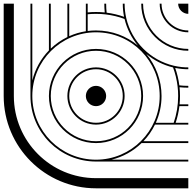

<svg xmlns="http://www.w3.org/2000/svg" viewBox="-20 -1020 1040 1040"><path d="M1000 -945V-1000H945C945 -970 970 -945 1000 -945ZM1000 -145V-155H584C646.3 -170.1 702.3 -201.8 746.9 -245H1000V-255H756.8C782.1 -281.4 803.3 -311.8 819.4 -345H1000V-355H931.4C941.1 -383.8 948 -413.9 951.7 -445H1000V-455H952.8C954.3 -469.8 955 -484.8 955 -500C955 -516.9 954.2 -532 952.6 -547.4C968.2 -545.8 984 -545 1000 -545V-555C983.6 -555 967.3 -555.9 951.4 -557.6C947.2 -590.3 939.6 -622 928.9 -652.1C956 -646.6 978.3 -645 1000 -645V-655C976.7 -655 952.6 -656.9 922.2 -663.8C794.3 -693.7 693.3 -794.2 663.8 -922.2C658 -947.2 655 -973.2 655 -1000H645C645 -975.7 647.5 -951.9 652.1 -928.9C622 -939.6 590.3 -947.2 557.6 -951.4C555.9 -967.3 555 -983.6 555 -1000H545C545 -984 545.8 -968.1 547.4 -952.6C531.9 -954.2 516 -955 500 -955C484.8 -955 469.8 -954.3 455 -952.8V-1000H445V-850.8C413.4 -845.8 383.2 -836.8 355 -824.1V-1000H345V-819.4C311.8 -803.3 281.4 -782.1 255 -756.8V-1000H245V-746.9C201.8 -702.3 170.1 -646.3 155 -584V-1000H145V-500C145 -304 304 -145 500 -145ZM1000 -845V-855C920 -855 855 -920 855 -1000H845C845 -914.4 914.4 -845 1000 -845ZM1000 -745V-755C864.8 -755 755 -864.8 755 -1000H745C745 -859.2 859.2 -745 1000 -745ZM500 -445C530.4 -445 555 -469.6 555 -500C555 -530.4 530.4 -555 500 -555C469.6 -555 445 -530.4 445 -500C445 -469.6 469.6 -445 500 -445ZM500 -345C585.6 -345 655 -414.4 655 -500C655 -585.6 585.6 -655 500 -655C414.4 -655 345 -585.6 345 -500C345 -414.4 414.4 -345 500 -345ZM500 -355C420 -355 355 -420 355 -500C355 -580 420 -645 500 -645C580 -645 645 -580 645 -500C645 -420 580 -355 500 -355ZM500 -245C640.8 -245 755 -359.2 755 -500C755 -640.8 640.8 -755 500 -755C359.2 -755 245 -640.8 245 -500C245 -359.2 359.2 -245 500 -245ZM500 -255C364.8 -255 255 -364.8 255 -500C255 -635.2 364.8 -745 500 -745C635.2 -745 745 -635.2 745 -500C745 -364.8 635.2 -255 500 -255ZM1000 0V-55H500C254.4 -55 55 -254.4 55 -500V-1000H0V-500C0 -224 224 0 500 0ZM726.9 -773.4C666 -824.1 587.5 -855 500 -855C484.8 -855 469.7 -854 455 -852.2V-942.8C469.8 -944.2 484.8 -945 500 -945C517.8 -945 535.3 -944 552.5 -941.9C588 -937.7 622.2 -929.4 654.7 -917.3C667.5 -863.5 692.6 -814.6 726.9 -773.4ZM920.8 -355H824.1C844 -399.3 855 -448.4 855 -500C855 -585.5 824.4 -665.3 772.7 -727.6C814 -693.1 863.3 -667.8 917.3 -654.7C929.4 -622.2 937.7 -588 941.9 -552.5C944 -535.3 945 -518.8 945 -500C945 -449.2 936.5 -400.5 920.8 -355ZM500 -155C309.6 -155 155 -309.6 155 -500C155 -690.4 309.6 -845 500 -845C695.4 -845 845 -686.5 845 -500C845 -309.6 690.4 -155 500 -155Z"/></svg>

Font: GlukFramesM7
Style: Medium
Weight: 500
Monospace: yes
Designer: gluk
Foundry: gluk
Version: Version 1.01